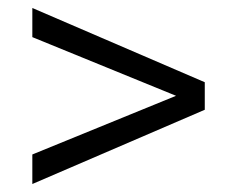

<svg xmlns="http://www.w3.org/2000/svg" viewBox="-20 -526 594 481"><path d="M61 -65V-139L421 -286L61 -433V-506L493 -320V-251Z"/></svg>

Font: Myanglish
Style: Regular
Weight: 400
Designer: KyawKyaw ( MaYenGone)
Foundry: TattooFont3D
Version: Version 1.003 December 13, 2014